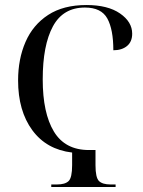

<svg xmlns="http://www.w3.org/2000/svg" viewBox="-20 -744 571 764"><path d="M184 0V-10H207Q239 -10 253 -23.5Q267 -37 267 -87V-137Q165 -149 108.5 -226Q52 -303 52 -424Q52 -509 81.5 -577Q111 -645 171.5 -684.5Q232 -724 324 -724Q409 -724 457.5 -690.5Q506 -657 506 -610Q506 -578 485.5 -561Q465 -544 431 -544Q431 -627 407 -670.5Q383 -714 318 -714Q231 -714 190.5 -639Q150 -564 150 -428Q150 -294 194.5 -220.5Q239 -147 334 -147H360V-87Q360 -37 374 -23.5Q388 -10 420 -10H440V0Z"/></svg>

Font: Noto Serif Display Condensed
Style: Regular
Weight: 400
Width: 3
Designer: Monotype Design Team
Foundry: Monotype Imaging Inc.
Version: Version 2.009